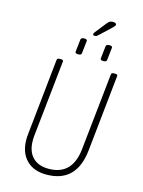

<svg xmlns="http://www.w3.org/2000/svg" viewBox="-145 -1090 881 1179"><g transform="rotate(15 295.0 -500.0)"><path d="M269 6Q187 6 141 -41.5Q95 -89 95 -172Q95 -180 95.5 -188Q96 -196 97 -204L148 -690Q149 -702 165 -702H173Q190 -702 188 -690L136 -201Q135 -194 135 -187Q135 -180 135 -174Q135 -107 171 -69.5Q207 -32 273 -32Q423 -32 441 -201L493 -690Q494 -702 510 -702H518Q535 -702 533 -690L482 -204Q459 6 269 6ZM427 -758Q407 -758 408 -770L417 -850Q418 -855 422.5 -858.5Q427 -862 438 -862Q459 -862 457 -850L448 -770Q447 -758 427 -758ZM267 -758Q247 -758 248 -770L257 -850Q258 -855 262.5 -858.5Q267 -862 278 -862Q299 -862 297 -850L288 -770Q287 -758 267 -758ZM336 -894Q324 -894 324 -901Q324 -908 331 -916L384 -983Q395 -997 402.5 -1001.5Q410 -1006 423 -1006Q432 -1006 438.5 -1002.5Q445 -999 445 -994Q445 -990 440 -983.5Q435 -977 418 -961L360 -907Q353 -900 348.5 -897Q344 -894 336 -894Z"/></g></svg>

Font: Asap Condensed Condensed Thin
Style: Italic
Weight: 100
Width: 3
Italic angle: -6°
Designer: Pablo Cosgaya
Foundry: Omnibus-Type
Version: Version 3.001; ttfautohint (v1.8.4.7-5d5b)